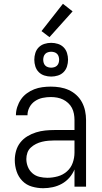

<svg xmlns="http://www.w3.org/2000/svg" viewBox="-20 -985 540 1013"><path d="M208 8Q178 8 148.5 -0.5Q119 -9 98 -30.5Q77 -52 67.5 -81Q58 -110 58 -140Q58 -165 65 -189.5Q72 -214 87.5 -233.5Q103 -253 124.5 -266Q146 -279 170 -286.5Q194 -294 218.5 -296.5Q243 -299 268 -299H373V-352Q373 -368 370 -384.5Q367 -401 359.5 -415.5Q352 -430 339.5 -441.5Q327 -453 312.5 -460Q298 -467 281.5 -470Q265 -473 248 -473Q226 -473 204.5 -468.5Q183 -464 164.5 -451.5Q146 -439 135.5 -419Q125 -399 125 -377H64Q64 -399 71 -420.5Q78 -442 90.5 -460.5Q103 -479 121.5 -492.5Q140 -506 160.5 -514Q181 -522 203.5 -525Q226 -528 248 -528Q273 -528 297 -524Q321 -520 343 -510Q365 -500 383 -483.5Q401 -467 412.5 -445.5Q424 -424 429 -400Q434 -376 434 -352V0H373V-91Q363 -67 346 -47.5Q329 -28 306.5 -15.5Q284 -3 258.5 2.5Q233 8 208 8ZM230 -47Q257 -47 284.5 -54.5Q312 -62 333 -80.5Q354 -99 363.5 -125.5Q373 -152 373 -180V-244H268Q252 -244 235 -242.5Q218 -241 201.5 -237Q185 -233 170 -225.5Q155 -218 142.5 -206.5Q130 -195 124.5 -179Q119 -163 119 -146Q119 -125 127 -105Q135 -85 151 -71Q167 -57 188 -52Q209 -47 230 -47ZM250 -581Q232 -581 214.5 -586.5Q197 -592 184.5 -604.5Q172 -617 166.5 -634.5Q161 -652 161 -670Q161 -688 166.5 -705.5Q172 -723 184.5 -735.5Q197 -748 214.5 -753.5Q232 -759 250 -759Q268 -759 285.5 -753.5Q303 -748 315.5 -735.5Q328 -723 333.5 -705.5Q339 -688 339 -670Q339 -652 333.5 -634.5Q328 -617 315.5 -604.5Q303 -592 285.5 -586.5Q268 -581 250 -581ZM250 -628Q258 -628 266.5 -630.5Q275 -633 281 -639Q287 -645 289.5 -653.5Q292 -662 292 -670Q292 -678 289.5 -686.5Q287 -695 281 -701Q275 -707 266.5 -709.5Q258 -712 250 -712Q242 -712 233.5 -709.5Q225 -707 219 -701Q213 -695 210.5 -686.5Q208 -678 208 -670Q208 -662 210.5 -653.5Q213 -645 219 -639Q225 -633 233.5 -630.5Q242 -628 250 -628ZM241 -789 199 -821 312 -965 363 -925Z"/></svg>

Font: Iosevka Custom Light
Style: Regular
Weight: 300
Monospace: yes
Designer: Belleve Invis
Foundry: Belleve Invis
Version: Version 27.3.5